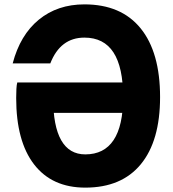

<svg xmlns="http://www.w3.org/2000/svg" viewBox="-20 -839 790 878"><path d="M605 -323H168L223 -392Q223 -262 260 -197.5Q297 -133 370 -133Q456 -133 499.5 -198.5Q543 -264 543 -395Q543 -531 499 -599Q455 -667 366 -667Q311 -667 272 -637.5Q233 -608 210 -549H38Q72 -679 157.5 -749Q243 -819 366 -819Q534 -819 623 -709.5Q712 -600 712 -395Q712 -195 624 -88Q536 19 370 19Q218 19 136 -87Q54 -193 54 -391Q54 -413 55 -432Q56 -451 59 -462H605Z"/></svg>

Font: Martian Mono SemiExpanded
Style: Bold
Weight: 700
Width: 6
Designer: Roman Shamin
Foundry: Evil Martians
Version: Version 1.000